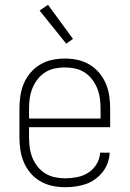

<svg xmlns="http://www.w3.org/2000/svg" viewBox="-20 -772 540 800"><path d="M251 8Q224 8 198 2.5Q172 -3 148.5 -16.5Q125 -30 107.5 -50.5Q90 -71 79.5 -95.5Q69 -120 65 -146.5Q61 -173 61 -200V-320Q61 -347 65 -373.5Q69 -400 79.5 -424.5Q90 -449 107.5 -469.5Q125 -490 148 -503.5Q171 -517 197 -522.5Q223 -528 250 -528Q277 -528 303 -522.5Q329 -517 352 -503.5Q375 -490 392.5 -469.5Q410 -449 420.5 -424.5Q431 -400 435 -373.5Q439 -347 439 -320V-242H101V-200Q101 -178 104 -156.5Q107 -135 115 -115Q123 -95 136.5 -78Q150 -61 168.5 -49.5Q187 -38 208.5 -33.5Q230 -29 251 -29Q276 -29 301.5 -34Q327 -39 348 -52.5Q369 -66 382.5 -88.5Q396 -111 397 -136H437Q436 -114 428.5 -93Q421 -72 407.5 -55Q394 -38 376 -25Q358 -12 337.5 -5Q317 2 295 5Q273 8 251 8ZM101 -278H399V-320Q399 -342 396 -363Q393 -384 385 -404Q377 -424 363.5 -441.5Q350 -459 332 -470.5Q314 -482 293 -486.5Q272 -491 250 -491Q228 -491 207 -486.5Q186 -482 168 -470.5Q150 -459 136.5 -441.5Q123 -424 115 -404Q107 -384 104 -363Q101 -342 101 -320ZM256 -590 145 -728 180 -752 284 -610Z"/></svg>

Font: Iosevka SS18 Extralight
Style: Regular
Weight: 200
Monospace: yes
Designer: Belleve Invis
Foundry: Belleve Invis
Version: Version 25.1.1; ttfautohint (v1.8.4)